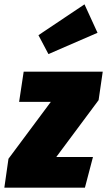

<svg xmlns="http://www.w3.org/2000/svg" viewBox="-55 -864 493 884"><path d="M418 -534 399 -403 204 -141H373L336 0H-35L-16 -133L179 -395H33L54 -534ZM334 -844 394 -713 168 -615 122 -702Z"/></svg>

Font: Fira Sans Extra Condensed Black
Style: Italic
Weight: 900
Width: 3
Italic angle: -8°
Designer: Carrois Corporate & Edenspiekermann AG
Foundry: Carrois Corporate GbR & Edenspiekermann AG
Version: Version 4.203